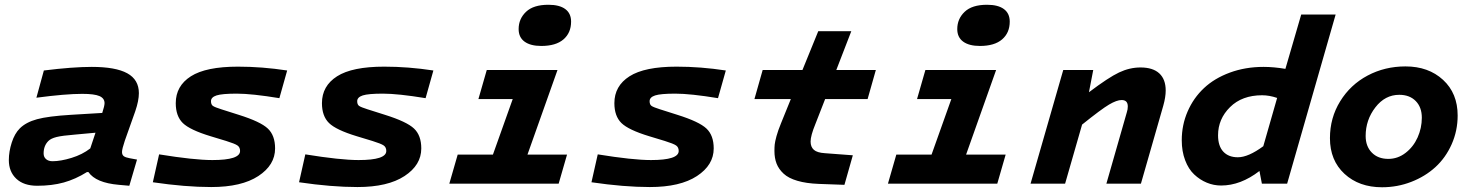

<svg xmlns="http://www.w3.org/2000/svg" viewBox="-20 -771 6178 806"><path d="M503.9 -180.2Q492.2 -145.5 492.2 -132.8Q492.2 -121.1 499.5 -115.5Q506.8 -109.9 523.9 -106.9L555.2 -101.1L522.9 8.8L479 4.9Q382.3 -3.4 351.1 -48.8H345.2Q296.9 -18.6 247.6 -4.9Q198.2 8.8 136.2 8.8Q79.6 8.8 48.3 -20.8Q17.1 -50.3 17.1 -99.1Q17.1 -134.8 29.3 -172.6Q41.5 -210.4 63 -231.9Q88.9 -257.8 135.3 -270.5Q181.6 -283.2 278.8 -289.1L409.2 -296.9Q418.9 -326.7 418.9 -337.9Q418.9 -358.4 397.5 -367.7Q376 -377 325.2 -377Q255.4 -377 132.8 -360.8L164.1 -475.1Q285.6 -490.2 365.2 -490.2Q465.3 -490.2 514.2 -463.4Q563 -436.5 563 -379.9Q563 -348.6 547.9 -304.2ZM200.2 -94.2Q234.9 -94.2 280.3 -108.2Q325.7 -122.1 358.9 -147.9L380.9 -213.9L295.9 -206.1Q240.7 -201.7 217.3 -195.8Q193.8 -189.9 183.1 -179.2Q163.1 -159.2 163.1 -127Q163.1 -111.8 173.3 -103Q183.6 -94.2 200.2 -94.2Z M1134.8 -147.9Q1134.8 -78.1 1064.5 -32Q994.1 14.2 866.7 14.2Q757.8 14.2 621.6 -5.9L647.9 -123Q794.9 -99.1 871.6 -99.1Q987.8 -99.1 987.8 -137.2Q987.8 -152.8 976.8 -160.4Q965.8 -168 929.7 -179.2L863.8 -199.2Q776.9 -225.6 747.3 -254.6Q717.8 -283.7 717.8 -337.9Q717.8 -410.2 781.2 -450.7Q844.7 -491.2 979 -491.2Q1080.1 -491.2 1185.5 -475.1L1152.8 -358.9Q1037.1 -377.9 973.6 -377.9Q912.1 -377.9 888.9 -370.4Q865.7 -362.8 865.7 -346.2Q865.7 -332 873.8 -326.4Q881.8 -320.8 909.7 -312Q915.5 -310.1 918.9 -309.1L981.9 -289.1Q1073.7 -260.3 1104.2 -231.4Q1134.8 -202.6 1134.8 -147.9Z M1748.5 -147.9Q1748.5 -78.1 1678.2 -32Q1607.9 14.2 1480.5 14.2Q1371.6 14.2 1235.4 -5.9L1261.7 -123Q1408.7 -99.1 1485.4 -99.1Q1601.6 -99.1 1601.6 -137.2Q1601.6 -152.8 1590.6 -160.4Q1579.6 -168 1543.5 -179.2L1477.5 -199.2Q1390.6 -225.6 1361.1 -254.6Q1331.5 -283.7 1331.5 -337.9Q1331.5 -410.2 1395 -450.7Q1458.5 -491.2 1592.8 -491.2Q1693.8 -491.2 1799.3 -475.1L1766.6 -358.9Q1650.9 -377.9 1587.4 -377.9Q1525.9 -377.9 1502.7 -370.4Q1479.5 -362.8 1479.5 -346.2Q1479.5 -332 1487.5 -326.4Q1495.6 -320.8 1523.4 -312Q1529.3 -310.1 1532.7 -309.1L1595.7 -289.1Q1687.5 -260.3 1718 -231.4Q1748.5 -202.6 1748.5 -147.9Z M2252.4 -578.1Q2207 -578.1 2182.1 -596.2Q2157.2 -614.3 2157.2 -648.9Q2157.2 -691.9 2188.2 -721.4Q2219.2 -751 2282.2 -751Q2328.6 -751 2353 -732.9Q2377.4 -714.8 2377.4 -680.2Q2377.4 -633.3 2345.5 -605.7Q2313.5 -578.1 2252.4 -578.1ZM1901.4 -122.1H2049.3L2132.3 -355H1988.3L2023.4 -477.1H2320.3L2194.3 -122.1H2360.4L2325.2 0H1866.2Z M2976.1 -147.9Q2976.1 -78.1 2905.8 -32Q2835.4 14.2 2708 14.2Q2599.1 14.2 2462.9 -5.9L2489.3 -123Q2636.2 -99.1 2712.9 -99.1Q2829.1 -99.1 2829.1 -137.2Q2829.1 -152.8 2818.1 -160.4Q2807.1 -168 2771 -179.2L2705.1 -199.2Q2618.2 -225.6 2588.6 -254.6Q2559.1 -283.7 2559.1 -337.9Q2559.1 -410.2 2622.6 -450.7Q2686 -491.2 2820.3 -491.2Q2921.4 -491.2 3026.9 -475.1L2994.1 -358.9Q2878.4 -377.9 2814.9 -377.9Q2753.4 -377.9 2730.2 -370.4Q2707 -362.8 2707 -346.2Q2707 -332 2715.1 -326.4Q2723.1 -320.8 2751 -312Q2756.8 -310.1 2760.3 -309.1L2823.2 -289.1Q2915 -260.3 2945.6 -231.4Q2976.1 -202.6 2976.1 -147.9Z M3402.8 -250Q3382.8 -201.2 3382.8 -176.8Q3382.8 -154.3 3396.5 -142.1Q3410.2 -129.9 3442.9 -127.9L3560.1 -119.1L3524.9 4.9L3417 1Q3364.7 -1 3327.4 -12Q3290 -22.9 3269.5 -42Q3249 -61 3240 -84.2Q3231 -107.4 3231 -137.2Q3231 -153.3 3232.2 -164.8Q3233.4 -176.3 3239.7 -199.7Q3246.1 -223.1 3258.8 -253.9L3299.8 -355H3147L3181.6 -477.1H3348.6L3415 -640.1H3553.7L3490.7 -477.1H3656.7L3622.1 -355H3443.8Z M4093.8 -578.1Q4048.3 -578.1 4023.4 -596.2Q3998.5 -614.3 3998.5 -648.9Q3998.5 -691.9 4029.5 -721.4Q4060.5 -751 4123.5 -751Q4169.9 -751 4194.3 -732.9Q4218.8 -714.8 4218.8 -680.2Q4218.8 -633.3 4186.8 -605.7Q4154.8 -578.1 4093.8 -578.1ZM3742.7 -122.1H3890.6L3973.6 -355H3829.6L3864.7 -477.1H4161.6L4035.6 -122.1H4201.7L4166.5 0H3707.5Z M4569.3 -477.1 4551.3 -383.8Q4633.3 -445.8 4677.7 -466.8Q4722.2 -487.8 4767.6 -487.8Q4819.8 -487.8 4846.7 -462.9Q4873.5 -438 4873.5 -391.1Q4873.5 -363.3 4863.3 -327.1L4769.5 0H4624.5L4710.4 -299.8Q4714.4 -311.5 4714.4 -324.2Q4714.4 -351.1 4688.5 -351.1Q4668 -351.1 4635.7 -332Q4603.5 -313 4522.5 -248L4451.2 0H4306.2L4443.4 -477.1Z M5277.3 0 5267.1 -53.2Q5188 7.8 5106 7.8Q5074.7 7.8 5045.9 -4.2Q5017.1 -16.1 4993.2 -38.6Q4969.2 -61 4955.1 -98.4Q4940.9 -135.7 4940.9 -182.1Q4940.9 -246.6 4965.6 -303.2Q4990.2 -359.9 5034.2 -401.1Q5078.1 -442.4 5143.1 -466.3Q5208 -490.2 5284.2 -490.2Q5327.1 -490.2 5376 -481.9L5442.4 -710H5586.9L5383.3 0ZM5093.3 -203.1Q5093.3 -158.2 5115.2 -134.5Q5137.2 -110.8 5176.3 -110.8Q5220.2 -110.8 5283.2 -157.2L5341.3 -359.9Q5308.6 -371.1 5278.3 -371.1Q5193.8 -371.1 5143.6 -321.3Q5093.3 -271.5 5093.3 -203.1Z M5879.9 -492.2Q5976.6 -492.2 6037.8 -435.8Q6099.1 -379.4 6099.1 -286.1Q6099.1 -222.2 6074 -165.5Q6048.8 -108.9 6005.9 -69.6Q5962.9 -30.3 5904.5 -7.6Q5846.2 15.1 5781.7 15.1Q5685.1 15.1 5624 -41.3Q5563 -97.7 5563 -190.9Q5563 -276.4 5606 -345.9Q5648.9 -415.5 5721.2 -453.9Q5793.5 -492.2 5879.9 -492.2ZM5808.1 -104Q5847.7 -104 5880.4 -129.2Q5913.1 -154.3 5930.9 -193.8Q5948.7 -233.4 5948.7 -276.9Q5948.7 -320.8 5923.1 -346.9Q5897.5 -373 5854 -373Q5794.4 -373 5753.7 -320.3Q5712.9 -267.6 5712.9 -200.2Q5712.9 -156.7 5738.8 -130.4Q5764.6 -104 5808.1 -104Z"/></svg>

Font: IntelOne Mono Bold
Style: Italic
Weight: 700
Italic angle: -16°
Designer: Fred Shallcrass
Foundry: Frere-Jones Type LLC
Version: Version 1.200;hotconv 1.1.0;makeotfexe 2.6.0;FJTRelease1.2